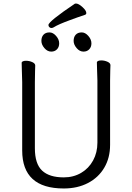

<svg xmlns="http://www.w3.org/2000/svg" viewBox="-20 -1052 750 1090"><path d="M531 -658 530 -697Q530 -703 537 -706Q544 -709 555 -709Q573 -709 590 -701.5Q607 -694 607 -682Q607 -666 606 -654L605 -594V-230Q605 -156 572 -100Q539 -44 479.5 -13Q420 18 342 18Q106 18 106 -198V-586Q106 -613 104 -655L103 -695Q103 -701 110 -704Q117 -707 128 -707Q146 -707 163 -699.5Q180 -692 180 -680Q180 -662 179 -649L178 -584V-210Q178 -122 219 -83.5Q260 -45 342 -45Q397 -45 440.5 -70.5Q484 -96 508.5 -141Q533 -186 533 -242V-595ZM398 -820Q398 -842 410 -855Q422 -868 444 -868Q464 -868 481.5 -848Q499 -828 499 -806Q499 -785 486.5 -772Q474 -759 454 -759Q432 -759 415 -779Q398 -799 398 -820ZM215 -820Q215 -842 227 -855Q239 -868 261 -868Q281 -868 298.5 -848Q316 -828 316 -806Q316 -785 303.5 -772Q291 -759 271 -759Q249 -759 232 -779Q215 -799 215 -820ZM419 -953Q408 -949 376.5 -937.5Q345 -926 322 -916Q299 -906 283 -896Q277 -893 272 -893Q265 -893 260 -898Q255 -903 255 -910Q255 -930 405 -1031Q407 -1032 411 -1032Q426 -1032 448 -1012Q470 -992 470 -978Q470 -971 463 -968Z"/></svg>

Font: Fusion Kai T
Style: Regular
Weight: 400
Designer: Fontworks Inc.
Version: Version 24.134;May 13, 2024